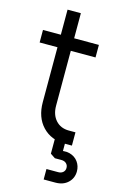

<svg xmlns="http://www.w3.org/2000/svg" viewBox="-134 -737 640 1012"><g transform="rotate(15 186.0 -231.5)"><path d="M274.5 6.2Q197.1 6.2 150.2 -43.1Q103.2 -92.5 103.2 -175.5V-474.8H5.8V-543.2H103.2V-680H175.8V-543.2H310.8V-474.8H175.8V-175.5Q175.8 -126 202.8 -96.1Q229.9 -66.2 274.5 -66.2H310.8V6.2ZM213.2 217.2V160.2H277Q293.5 160.2 303.6 151.2Q313.8 142.1 313.8 127.5Q313.8 112.5 303.6 103.1Q293.5 93.8 277 93.8H241.2L214.8 76V-18.2H272.5V62.2L237.2 54.8Q278.4 39.9 308.5 48Q338.6 56.1 355.1 78.9Q371.5 101.6 371.5 130.9Q371.5 167.9 345.6 192.6Q319.8 217.2 277 217.2Z"/></g></svg>

Font: Mohave Light
Style: Regular
Weight: 300
Designer: Gumpita Rahayu
Foundry: Tokotype
Version: Version 2.003